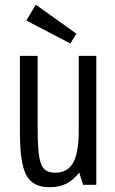

<svg xmlns="http://www.w3.org/2000/svg" viewBox="-20 -772 482 802"><path d="M137.2 -538.6H63.2V-219Q63.2 -88.4 90.4 -39.2Q117.6 10 187.4 10Q227.8 10 257.3 -5Q286.8 -20 311 -51.2L327 0H382.2V-538.6H309V-229Q309 -133.6 285.6 -92.1Q262.2 -50.6 210.4 -50.6Q188.2 -50.6 173.9 -58.7Q159.6 -66.8 151.5 -87.8Q143.4 -108.8 140.3 -145.9Q137.2 -183 137.2 -240.8ZM299.2 -631.2 129.4 -752.4 90.2 -686.2 273.8 -590.4Z"/></svg>

Font: Secuela Light
Style: Regular
Weight: 300
Designer: Fernando Haro
Foundry: deFharo
Version: Version 1.708